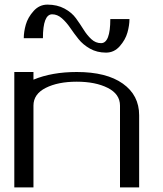

<svg xmlns="http://www.w3.org/2000/svg" viewBox="-20 -812 706 832"><path d="M541 -729.5Q541 -702.1 532.2 -670.9Q523.4 -639.6 499 -611.8Q474.6 -584 439.5 -584Q400.4 -584 370.1 -601.1Q339.8 -618.2 320.3 -642.6Q300.8 -667 284.2 -691.4Q267.6 -715.8 248 -732.9Q228.5 -750 206.1 -750Q166 -750 166 -646.5H83Q83 -673.8 91.8 -705.1Q100.6 -736.3 125.5 -764.2Q150.4 -792 185.5 -792Q227.5 -792 259.3 -774.9Q291 -757.8 309.1 -732.9Q327.1 -708 342.3 -683.6Q357.4 -659.2 376 -642.1Q394.5 -625 418 -625Q458 -625 458 -729.5ZM125 -500V-466.8Q205.1 -500 312.5 -500Q441.4 -500 512.2 -449.7Q583 -399.4 583 -312.5V0H500V-354.5Q500 -404.3 446.8 -431.2Q393.6 -458 312.5 -458Q231.4 -458 178.2 -431.2Q125 -404.3 125 -354.5V0H42V-500Z"/></svg>

Font: okolaks
Style: Regular
Weight: 500
Version: Version 000.6.0